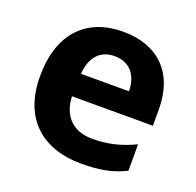

<svg xmlns="http://www.w3.org/2000/svg" viewBox="-105 -666 800 785"><g transform="rotate(20 295.5 -273.0)"><path d="M303 -556C149 -556 45 -460 45 -269C45 -80 161 10 325 10C409 10 463 -2 517 -29V-144C456 -115 402 -101 332 -101C248 -101 199 -152 196 -236H548V-308C548 -467 454 -556 303 -556ZM304 -450C374 -450 407 -401 408 -335H199C205 -414 246 -450 304 -450Z"/></g></svg>

Font: Noto Sans Gujarati
Style: Bold
Weight: 700
Designer: Jelle Bosma - Monotype Design Team, Universal Thirst
Foundry: Monotype Imaging Inc.
Version: Version 2.106